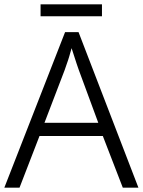

<svg xmlns="http://www.w3.org/2000/svg" viewBox="-20 -865 658 885"><path d="M546 0 454 -238H162L70 0H0L280 -717H342L618 0ZM343 -543Q340 -552 333.5 -570.5Q327 -589 321 -609Q315 -629 310 -643Q305 -625 299.5 -606Q294 -587 288 -571Q282 -555 278 -542L185 -299H433ZM450 -845V-790H167V-845Z"/></svg>

Font: Noto Sans Oriya Light
Style: Regular
Weight: 300
Version: Version 2.003